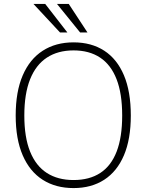

<svg xmlns="http://www.w3.org/2000/svg" viewBox="-20 -949 747 979"><path d="M355 10Q264 10 197.8 -32.2Q131.5 -74.5 95.8 -157Q60 -239.5 60 -360Q60 -481.5 95.8 -564.5Q131.5 -647.5 197.8 -690.2Q264 -733 355 -733Q446 -733 511.5 -690.5Q577 -648 612 -565Q647 -482 647 -360Q647 -239.5 612 -157.2Q577 -75 511.5 -32.5Q446 10 355 10ZM355 -31Q436 -31 491.2 -67Q546.5 -103 574.8 -176.2Q603 -249.5 603 -360Q603 -472 574.2 -545.5Q545.5 -619 490.2 -655.5Q435 -692 355 -692Q275 -692 219 -655.2Q163 -618.5 133.5 -544.8Q104 -471 104 -360Q104 -249 133.5 -176Q163 -103 219 -67Q275 -31 355 -31ZM330.5 -929 426 -783.5H388.5L270.5 -929ZM210.5 -929 323.5 -783.5H286L150.5 -929Z"/></svg>

Font: Public Sans Thin
Style: Regular
Weight: 100
Designer: The Public Sans project authors (U.S. Web Design System). Libre Franklin designed by Pablo Impallari and Rodrigo Fuenzal
Version: Version 1.008